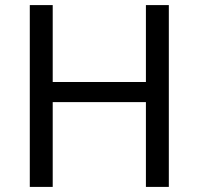

<svg xmlns="http://www.w3.org/2000/svg" viewBox="-20 -734 781 754"><path d="M643 0H553V-333H187V0H97V-714H187V-412H553V-714H643Z"/></svg>

Font: Noto Sans Nabataean
Style: Regular
Weight: 400
Designer: Monotype Design Team
Foundry: Monotype Imaging Inc.
Version: Version 2.001; ttfautohint (v1.8.4.7-5d5b)